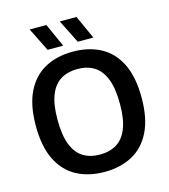

<svg xmlns="http://www.w3.org/2000/svg" viewBox="-136 -1055 1031 1171"><g transform="rotate(-15 380.0 -469.0)"><path d="M379.5 9.5Q279 9.5 203.8 -31Q128.5 -71.5 87 -155.5Q45.5 -239.5 45.5 -370Q45.5 -500.5 87.2 -584.5Q129 -668.5 204 -709Q279 -749.5 379.5 -749.5Q480.5 -749.5 555.8 -709Q631 -668.5 672.2 -584.5Q713.5 -500.5 713.5 -370Q713.5 -240 672 -155.8Q630.5 -71.5 555.2 -31Q480 9.5 379.5 9.5ZM379.5 -100Q440.5 -100 484.5 -126.5Q528.5 -153 552.2 -211.8Q576 -270.5 576 -367Q576 -466.5 552 -526.5Q528 -586.5 484 -613.2Q440 -640 379.5 -640Q319.5 -640 275.2 -613.8Q231 -587.5 207 -528.8Q183 -470 183 -373Q183 -273 207 -213Q231 -153 275 -126.5Q319 -100 379.5 -100ZM425.5 -800 351.5 -948H457L524 -800ZM235 -800 161.5 -948H267L333.5 -800Z"/></g></svg>

Font: Encode Sans SmBold
Style: Regular
Weight: 600
Designer: Multiple Designers
Foundry: Impallari Type
Version: Version 3.002; ttfautohint (v1.8.3) -l 8 -r 50 -G 200 -x 14 